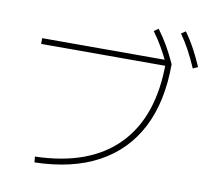

<svg xmlns="http://www.w3.org/2000/svg" viewBox="-92 -958 1184 1085"><g transform="rotate(10 500.0 -416.0)"><path d="M171 -10Q482 -18 644.5 -184Q807 -350 807 -659L824 -643H95V-676H826L841 -658Q841 -443 764 -293Q687 -143 538.5 -62.5Q390 18 174 23ZM813 -644Q787 -701 762 -744Q737 -787 709 -825L734 -843Q766 -800 791.5 -755.5Q817 -711 841 -658ZM963 -655Q938 -712 914.5 -755.5Q891 -799 863 -838L888 -855Q919 -812 943.5 -766.5Q968 -721 991 -668Z"/></g></svg>

Font: M PLUS 2 Thin ExtraLight
Style: Regular
Weight: 250
Version: Version 1.001